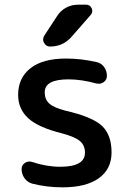

<svg xmlns="http://www.w3.org/2000/svg" viewBox="-20 -803 544 811"><path d="M220.7 -734.4Q235.4 -757.8 258.8 -770.5Q282.2 -783.2 309.6 -783.2H343.8Q360.4 -783.2 367.2 -768.1Q374 -752.9 363.3 -740.2L282.2 -647.5Q246.1 -606.4 191.4 -606.4Q174.8 -606.4 166 -622.1Q162.1 -628.9 162.1 -635.7Q162.1 -644.5 167 -652.3ZM268.6 -467.8Q168.9 -467.8 168.9 -413.1Q168.9 -383.8 187.5 -366.2Q206.1 -348.6 254.9 -335.9Q370.1 -309.6 410.6 -271.5Q451.2 -233.4 451.2 -159.2Q451.2 -88.9 397.5 -50.3Q343.8 -11.7 244.1 -11.7Q176.8 -11.7 116.2 -27.3Q95.7 -33.2 83.5 -50.3Q71.3 -67.4 71.3 -88.9Q71.3 -105.5 85 -114.7Q98.6 -124 115.2 -119.1Q175.8 -98.6 234.4 -98.6Q338.9 -98.6 338.9 -158.2Q338.9 -188.5 318.4 -206.5Q297.9 -224.6 243.2 -239.3Q141.6 -264.6 99.1 -303.7Q56.6 -342.8 56.6 -402.3Q56.6 -473.6 108.4 -514.6Q160.2 -555.7 258.8 -555.7Q322.3 -555.7 386.7 -541Q407.2 -537.1 419.4 -520.5Q431.6 -503.9 431.6 -482.4Q431.6 -465.8 418 -456.1Q408.2 -449.2 397.5 -449.2Q392.6 -449.2 387.7 -450.2Q324.2 -467.8 268.6 -467.8Z"/></svg>

Font: Gen Jyuu Gothic Medium
Style: Regular
Weight: 500
Designer: [Source Han Sans]
Ryoko NISHIZUKA  (kana & ideographs); Paul D. Hunt (Latin, Greek & Cyrillic); Wenlong ZHANG  (bopomofo
Version: Version 1.002.20150607